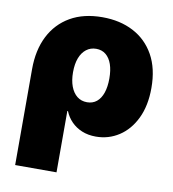

<svg xmlns="http://www.w3.org/2000/svg" viewBox="-84 -620 808 897"><g transform="rotate(10 320.5 -171.5)"><path d="M47.9 204.1V-251Q47.9 -341.3 81.5 -407.7Q115.2 -474.1 178.2 -510.5Q241.2 -546.9 330.1 -546.9Q414.1 -546.9 477.5 -513.7Q541 -480.5 576.7 -416.7Q612.3 -353 612.3 -260.7Q612.3 -176.8 583.3 -116.5Q554.2 -56.2 504.9 -24.2Q455.6 7.8 395.5 7.8Q358.4 7.8 329.1 -4.4Q299.8 -16.6 279.1 -37.8Q258.3 -59.1 247.1 -86.9H244.1V204.1ZM327.1 -143.1Q354 -143.1 372.8 -158.4Q391.6 -173.8 401.4 -202.4Q411.1 -231 411.1 -270Q411.1 -309.6 401.4 -337.6Q391.6 -365.7 372.8 -381.1Q354 -396.5 327.1 -396.5Q300.3 -396.5 280.3 -381.1Q260.3 -365.7 249.5 -337.6Q238.8 -309.6 238.8 -270Q238.8 -231.4 249.5 -202.9Q260.3 -174.3 280 -158.7Q299.8 -143.1 327.1 -143.1Z"/></g></svg>

Font: Inter 18pt Black
Style: Regular
Weight: 900
Designer: Rasmus Andersson
Foundry: rsms
Version: Version 4.001;git-66647c0bb